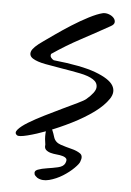

<svg xmlns="http://www.w3.org/2000/svg" viewBox="-48 -524 484 707"><g transform="rotate(5 193.5 -171.0)"><path d="M28.3 -10.7Q16.6 -18.6 27.8 -31.7Q39.1 -44.9 64 -60.1Q88.9 -75.2 122.1 -91.8Q155.3 -108.4 186 -123Q216.8 -137.7 240.2 -148.9Q263.7 -160.2 270.5 -166Q302.7 -193.4 304.2 -211.4Q305.7 -229.5 288.1 -240.7Q270.5 -252 238.8 -258.3Q207 -264.6 173.3 -270Q139.6 -275.4 108.9 -281.2Q78.1 -287.1 62.5 -296.9Q46.9 -306.6 52.2 -322.8Q57.6 -338.9 94.7 -364.3Q108.4 -374 134.8 -392.6Q161.1 -411.1 191.9 -430.7Q222.7 -450.2 252.9 -465.8Q283.2 -481.4 303.7 -486.3Q314.5 -488.3 325.7 -484.4Q336.9 -480.5 343.8 -473.1Q350.6 -465.8 350.1 -457Q349.6 -448.2 336.9 -441.4Q281.2 -410.2 230 -382.8Q178.7 -355.5 127 -320.3Q124 -312.5 128.4 -306.6Q132.8 -300.8 138.7 -297.9Q242.2 -287.1 294.4 -267.6Q346.7 -248 360.8 -224.6Q375 -201.2 357.4 -174.8Q339.8 -148.4 305.2 -123Q270.5 -97.7 225.6 -75.2Q180.7 -52.7 139.2 -37.1Q97.7 -21.5 66.4 -13.7Q35.2 -5.9 28.3 -10.7ZM105.5 127.9Q100.6 114.3 114.7 108.9Q128.9 103.5 148.9 100.6Q168.9 97.7 188.5 93.3Q208 88.9 213.9 77.1Q219.7 64.5 215.8 59.1Q211.9 53.7 202.1 50.8Q192.4 47.9 180.2 46.9Q168 45.9 157.2 43Q146.5 40 139.6 33.7Q132.8 27.3 134.8 14.6Q130.9 -6.8 131.8 -25.4Q132.8 -43.9 137.2 -51.8Q141.6 -59.6 148.9 -52.2Q156.2 -44.9 165 -15.6Q170.9 2.9 191.4 9.8Q211.9 16.6 231.9 21.5Q252 26.4 264.6 35.2Q277.3 43.9 268.6 65.4Q266.6 73.2 250 89.8Q233.4 106.4 210 121.1Q186.5 135.7 160.6 142.6Q134.8 149.4 116.2 138.7Q114.3 137.7 110.4 133.8Q106.4 129.9 105.5 127.9Z"/></g></svg>

Font: Nothing You Could Do
Style: Regular
Weight: 400
Version: Version 1.005